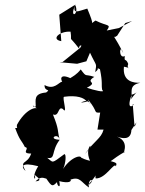

<svg xmlns="http://www.w3.org/2000/svg" viewBox="-20 -818 641 849"><path d="M335 -607 257 -544 243 -543 321 -536 362 -547 378 -585C408 -520 408 -543 401 -499C430 -521 392 -524 422 -512C435 -448 427 -445 432 -420C450 -406 392 -420 364 -430C419 -458 352 -450 397 -478C353 -493 365 -473 337 -511C301 -465 264 -476 315 -460C246 -500 246 -471 255 -457C240 -455 220 -418 177 -442C176 -410 208 -427 184 -409C128 -404 138 -377 138 -348C128 -337 111 -369 149 -333C143 -351 92 -335 55 -266C49 -230 98 -256 47 -252C68 -194 74 -200 90 -168C116 -163 68 -139 118 -139C100 -87 64 -113 93 -62C72 -80 73 -103 149 -83C113 -25 144 -15 133 -45C148 -32 170 -19 137 -16C156 -34 164 -35 185 -28C209 7 212 12 240 -22C217 -15 253 33 242 -17C285 -6 297 -16 292 -24C334 -38 337 -14 373 11C368 -40 409 -23 367 3C422 -59 397 -46 403 -29C448 -27 486 -105 493 -82C492 -93 509 -97 458 -108C466 -94 469 -111 534 -148C512 -125 563 -188 497 -214C520 -206 559 -196 561 -243C586 -282 588 -286 575 -257L567 -357C584 -361 532 -315 562 -399C590 -406 594 -427 558 -378C571 -404 542 -441 601 -452C572 -451 521 -456 528 -523C573 -515 536 -509 547 -535C537 -564 528 -541 532 -570C502 -555 509 -633 525 -583C488 -657 477 -661 488 -654L498 -660L534 -716L564 -725L506 -694L452 -683C474 -713 454 -701 405 -726C403 -732 380 -709 367 -697C392 -708 398 -703 366 -780C325 -769 300 -752 312 -798C334 -751 282 -732 314 -798L242 -753L251 -636C204 -644 243 -681 292 -678C300 -624 278 -670 329 -604C335 -637 345 -589 357 -645ZM338 -364C381 -391 389 -327 369 -378C416 -322 391 -319 423 -320L411 -245H438C427 -204 397 -197 356 -137C412 -199 348 -175 378 -107C336 -116 327 -134 338 -114C348 -137 296 -128 259 -71C271 -95 274 -140 264 -136C205 -92 217 -99 189 -120C228 -113 204 -147 244 -200C190 -202 233 -232 243 -204C233 -243 242 -243 214 -312C243 -300 235 -351 258 -336C281 -307 254 -386 263 -390C319 -398 354 -386 364 -368Z"/></svg>

Font: Asimov Aggro
Style: CondIt
Weight: 500
Designer: Google
Version: Version 2.000980; 2014